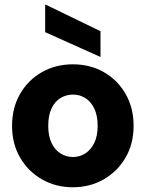

<svg xmlns="http://www.w3.org/2000/svg" viewBox="-20 -780 616 812"><path d="M288 12Q216 12 157.5 -21.5Q99 -55 65 -113.5Q31 -172 31 -248Q31 -324 65 -383Q99 -442 157.5 -475Q216 -508 288 -508Q361 -508 419 -475Q477 -442 511 -383Q545 -324 545 -248Q545 -172 511 -113.5Q477 -55 418.5 -21.5Q360 12 288 12ZM288 -116Q317 -116 340.5 -131Q364 -146 378.5 -175Q393 -204 393 -248Q393 -292 378.5 -321.5Q364 -351 340.5 -365.5Q317 -380 289 -380Q260 -380 236 -365.5Q212 -351 198 -321.5Q184 -292 184 -248Q184 -205 198 -175.5Q212 -146 236 -131Q260 -116 288 -116ZM405 -539 171 -644V-760H174L405 -648Z"/></svg>

Font: DM Sans 36pt Black
Style: Regular
Weight: 900
Designer: Colophon Foundry, Jonny Pinhorn
Foundry: Colophon Foundry
Version: Version 4.004;gftools[0.9.30]